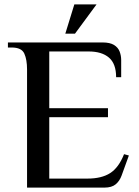

<svg xmlns="http://www.w3.org/2000/svg" viewBox="-20 -853 633 873"><path d="M103 0V-537Q103 -582 90.5 -609.5Q78 -637 33 -637H16V-660H446Q480 -660 498.5 -648.5Q517 -637 524 -618.5Q531 -600 531 -580V-502H508Q508 -563 475.5 -591Q443 -619 383 -619H204V-361H471V-320H204V-41H378Q442 -41 481 -66Q520 -91 544 -152L566 -146L533 -55Q524 -30 506 -15Q488 0 455 0ZM277 -700 318 -833H419L321 -700Z"/></svg>

Font: El Messiri Medium
Style: Regular
Weight: 500
Designer: Mohamed Gaber
Foundry: Kief Type Foundry
Version: Version 2.020; ttfautohint (v1.8.3)